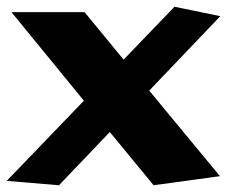

<svg xmlns="http://www.w3.org/2000/svg" viewBox="-25 -542 676 570"><path d="M226 -506H9L224 -243L-5 -5L150 8L301 -150L431 8L628 -19L418 -273L629 -494L493 -522L342 -365Z"/></svg>

Font: Galindo
Style: Regular
Weight: 400
Designer: Astigmatic (AOETI)
Foundry: Astigmatic (AOETI)
Version: Version 1.000